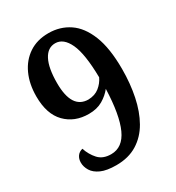

<svg xmlns="http://www.w3.org/2000/svg" viewBox="-176 -832 872 951"><g transform="rotate(-30 259.5 -356.5)"><path d="M211 11Q156 11 124 -3.5Q92 -18 78 -41Q64 -64 64 -88Q64 -109 74.5 -124Q85 -139 105 -144Q118 -105 143.5 -77Q169 -49 216 -49Q282 -49 315.5 -122.5Q349 -196 354 -343Q333 -316 300 -296.5Q267 -277 220 -277Q139 -277 88 -329Q37 -381 37 -482Q37 -553 62 -607.5Q87 -662 133.5 -693Q180 -724 245 -724Q311 -724 362.5 -689.5Q414 -655 443.5 -581Q473 -507 473 -388Q473 -305 458 -232.5Q443 -160 412 -105.5Q381 -51 331 -20Q281 11 211 11ZM253 -340Q291 -341 316 -361Q341 -381 354 -409Q352 -544 324 -604Q296 -664 249 -664Q206 -664 182.5 -619Q159 -574 159 -488Q159 -341 253 -340Z"/></g></svg>

Font: Noto Serif Thai SemiCondensed SemiBold
Style: Regular
Weight: 600
Width: 4
Designer: Monotype Design Team
Foundry: Monotype Imaging Inc.
Version: Version 2.002; ttfautohint (v1.8.4.7-5d5b)